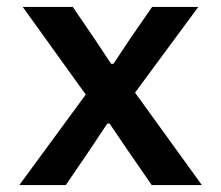

<svg xmlns="http://www.w3.org/2000/svg" viewBox="-20 -536 640 556"><path d="M170.5 0 242.2 -105.1 290.8 -178.3H297.2L346.9 -105.1L419.4 0H564.6L371.1 -267.8L554.3 -516H420.5L357.2 -424.4L308.6 -351.2H301.8L253.2 -424.4L190.7 -516H45.8L228.3 -262.1L35.9 0Z"/></svg>

Font: Margiela Mono SemiBold
Style: Regular
Weight: 600
Designer: Mike Abbink, Paul van der Laan, Pieter van Rosmalen
Foundry: Bold Monday
Version: Version 2.003 2021